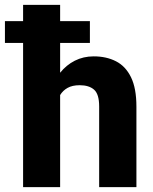

<svg xmlns="http://www.w3.org/2000/svg" viewBox="-33 -770 629 790"><path d="M336.9 -683.1V-593.3H214.4V-470.7Q239.7 -502.4 274.9 -520.3Q310.1 -538.1 352.5 -538.1Q404.8 -538.1 444.3 -517.8Q483.9 -497.6 506.1 -452.1Q528.3 -406.7 528.3 -331.1V0H375V-332Q375 -382.8 354 -401.1Q333 -419.4 294.9 -419.4Q264.6 -419.4 245.1 -408.4Q225.6 -397.5 214.4 -378.9V0H62V-593.3H-12.7V-683.1H62V-750H214.4V-683.1Z"/></svg>

Font: Vazirmatn RD UI ExtraBold
Style: Regular
Weight: 800
Designer: Saber Rastikerdar
Foundry: Saber Rastikerdar
Version: Version 33.003